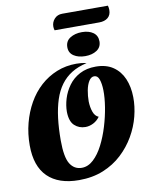

<svg xmlns="http://www.w3.org/2000/svg" viewBox="-108 -1103 953 1204"><g transform="rotate(-10 368.0 -501.0)"><path d="M297 22Q167 22 98 -45.5Q29 -113 29 -246Q29 -320 46.5 -387Q64 -454 96.5 -511.5Q129 -569 175.5 -611Q222 -653 280 -676.5Q338 -700 405 -700Q420 -700 435.5 -698.5Q451 -697 468 -693V-692Q414 -680 373.5 -655Q333 -630 304.5 -591.5Q276 -553 259 -501Q242 -449 234 -384.5Q226 -320 226 -243Q226 -136 252.5 -93.5Q279 -51 327 -51Q367 -51 401.5 -83Q436 -115 462.5 -167Q489 -219 507.5 -280Q526 -341 535.5 -400.5Q545 -460 544 -507Q543 -549 533.5 -576Q524 -603 502 -603Q482 -603 468 -580.5Q454 -558 447.5 -523.5Q441 -489 441 -453Q442 -416 452.5 -386.5Q463 -357 486 -348Q469 -324 444 -311.5Q419 -299 394 -299Q353 -299 324.5 -325.5Q296 -352 295 -413Q295 -453 308 -496Q321 -539 348.5 -577Q376 -615 419.5 -638Q463 -661 522 -661Q588 -661 632 -631Q676 -601 698 -549.5Q720 -498 721 -432Q722 -373 706 -310Q690 -247 656 -188Q622 -129 571 -81.5Q520 -34 451.5 -6Q383 22 297 22ZM308 -930Q306 -936 305 -942Q304 -948 304 -954Q304 -982 323 -1003Q342 -1024 373 -1024H664Q666 -1017 667 -1010Q668 -1003 668 -996Q668 -964 647.5 -947Q627 -930 592 -930ZM470 -737Q426 -737 397 -756Q368 -775 368 -811Q368 -850 399 -869.5Q430 -889 474 -889Q518 -889 545.5 -869.5Q573 -850 573 -813Q573 -776 543.5 -756.5Q514 -737 470 -737Z"/></g></svg>

Font: Sansita Swashed Light ExtraBold
Style: Regular
Weight: 800
Version: Version 1.003